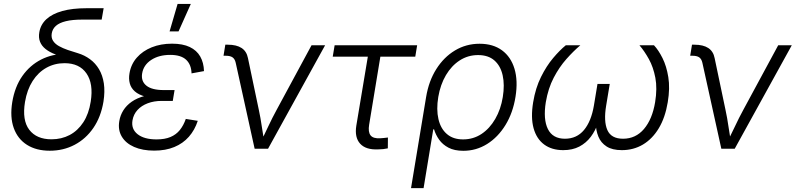

<svg xmlns="http://www.w3.org/2000/svg" viewBox="-20 -770 4119 994"><path d="M237.8 10.3Q168 10.3 119.9 -20Q71.8 -50.3 51.3 -106.9Q30.8 -163.6 43.5 -241.7Q56.6 -320.8 95.7 -376.5Q134.8 -432.1 192.9 -461.7Q251 -491.2 320.8 -491.2L335 -468.8Q296.4 -477.1 266.4 -488.5Q236.3 -500 216.1 -516.1Q195.8 -532.2 187.3 -553.7Q178.7 -575.2 183.6 -603.5Q190.4 -643.1 220.2 -670.7Q250 -698.2 302.2 -712.9Q354.5 -727.5 429.2 -727.5H516.6L506.3 -668.5H405.8Q354.5 -668.5 320.8 -660.2Q287.1 -651.9 269.5 -636.2Q252 -620.6 248 -597.7Q244.1 -575.2 254.6 -558.8Q265.1 -542.5 285.4 -531.2Q305.7 -520 331.1 -511.2Q356.4 -502.4 383.3 -494.6Q417.5 -484.4 445.8 -463.6Q474.1 -442.9 492.7 -411.6Q511.2 -380.4 517.6 -338.4Q523.9 -296.4 515.6 -243.7Q502.4 -164.6 463.4 -107.7Q424.3 -50.8 366.2 -20.3Q308.1 10.3 237.8 10.3ZM246.6 -48.8Q298.3 -48.8 340.6 -71Q382.8 -93.3 411.4 -137Q439.9 -180.7 449.7 -244.1Q464.4 -336.9 427.7 -389.9Q391.1 -442.9 314 -442.9Q262.7 -442.9 220.2 -419.2Q177.7 -395.5 148.9 -350.6Q120.1 -305.7 109.4 -242.2Q93.8 -147.5 131.6 -98.1Q169.4 -48.8 246.6 -48.8Z M778.3 9.8Q717.8 9.8 674.3 -9.3Q630.9 -28.3 610.4 -63Q589.8 -97.7 597.7 -143.6Q602.5 -172.9 618.4 -198.5Q634.3 -224.1 661.9 -243.4Q689.5 -262.7 729.5 -273.4Q769.5 -284.2 822.8 -284.2H880.4L874.5 -247.6H817.4Q777.3 -247.6 744.9 -235.4Q712.4 -223.1 691.9 -200.7Q671.4 -178.2 666 -147.5Q658.2 -102.5 692.1 -75.4Q726.1 -48.3 790.5 -48.3Q833.5 -48.3 862.8 -60.8Q892.1 -73.2 911.1 -96.9Q930.2 -120.6 941.9 -154.3L1003.9 -144.5Q988.3 -96.7 957.8 -62Q927.2 -27.3 882.3 -8.8Q837.4 9.8 778.3 9.8ZM820.3 -260.3Q768.1 -260.3 732.9 -269.8Q697.8 -279.3 678 -296.9Q658.2 -314.5 651.9 -338.4Q645.5 -362.3 650.4 -390.6Q658.2 -437.5 688.5 -471.9Q718.8 -506.3 765.6 -525.1Q812.5 -543.9 870.6 -543.9Q926.3 -543.9 962.4 -526.6Q998.5 -509.3 1016.6 -477.5Q1034.7 -445.8 1036.1 -401.9L971.7 -390.1Q970.2 -436 943.4 -460.9Q916.5 -485.8 861.3 -485.8Q802.2 -485.8 762.5 -459.5Q722.7 -433.1 715.8 -389.2Q709.5 -349.6 737.8 -326.7Q766.1 -303.7 828.1 -303.7H883.8L876.5 -260.3ZM857.9 -607.4 899.4 -749.5H967.8L904.3 -607.4Z M1298.3 0 1200.2 -445.3Q1195.8 -464.8 1183.8 -473.1Q1171.9 -481.4 1148.9 -481.4H1137.2L1146.5 -538.6H1159.2Q1204.6 -538.6 1230.7 -521.5Q1256.8 -504.4 1263.7 -469.2L1319.8 -202.1Q1329.1 -159.2 1335.2 -116Q1341.3 -72.8 1348.6 -31.7H1328.1Q1349.1 -73.2 1369.1 -116.2Q1389.2 -159.2 1412.6 -202.1L1592.8 -535.6H1663.1L1367.7 0Z M1937.5 3.4Q1874 6.3 1844.5 -26.1Q1814.9 -58.6 1824.7 -119.6L1884.3 -476.6H1702.6L1712.4 -535.6H2139.6L2129.9 -476.6H1949.2L1891.1 -124.5Q1884.8 -86.9 1898.4 -69.3Q1912.1 -51.8 1949.2 -54.2Q1957.5 -54.7 1968 -55.7Q1978.5 -56.6 1988.3 -58.1L1987.8 -2Q1977.1 0.5 1963.9 2Q1950.7 3.4 1937.5 3.4Z M2107.9 204.1 2186 -267.6Q2199.7 -350.6 2238.8 -412.4Q2277.8 -474.1 2335.4 -508.8Q2393.1 -543.5 2462.9 -543.5Q2532.7 -543.5 2578.9 -509.5Q2625 -475.6 2643.6 -413.8Q2662.1 -352.1 2648.9 -269.5Q2635.7 -186 2596.9 -122.8Q2558.1 -59.6 2501.7 -24.4Q2445.3 10.7 2378.9 10.7Q2332.5 10.7 2302 -5.4Q2271.5 -21.5 2253.4 -46.9Q2235.4 -72.3 2227.1 -100.6H2223.1L2172.9 204.1ZM2377.4 -48.3Q2430.2 -48.3 2472.7 -76.4Q2515.1 -104.5 2543.9 -154.3Q2572.8 -204.1 2583 -267.6Q2593.3 -331.1 2582.3 -380.1Q2571.3 -429.2 2539.6 -457Q2507.8 -484.9 2455.1 -484.9Q2402.8 -484.9 2360.1 -457.3Q2317.4 -429.7 2288.6 -380.9Q2259.8 -332 2249 -268.1Q2238.3 -203.1 2249.8 -153.6Q2261.2 -104 2293.5 -76.2Q2325.7 -48.3 2377.4 -48.3Z M2896 7.3Q2836.9 7.3 2797.4 -21.7Q2757.8 -50.8 2742.4 -106.2Q2727.1 -161.6 2740.2 -240.7Q2752.4 -314.5 2780.8 -371.6Q2809.1 -428.7 2843.8 -469.7Q2878.4 -510.7 2909.2 -535.6H2984.4Q2948.7 -505.4 2912.1 -464.1Q2875.5 -422.9 2846.7 -367.9Q2817.9 -313 2805.7 -241.2Q2791.5 -152.3 2816.4 -102.1Q2841.3 -51.8 2904.8 -51.8Q2965.8 -51.8 3003.4 -96.9Q3041 -142.1 3054.7 -223.6L3073.2 -335.4H3136.7L3118.2 -223.6Q3104.5 -142.1 3124.3 -96.9Q3144 -51.8 3205.6 -51.8Q3271 -51.8 3314 -102.3Q3356.9 -152.8 3371.6 -240.7Q3383.3 -312.5 3372.8 -367.4Q3362.3 -422.4 3339.4 -463.9Q3316.4 -505.4 3290.5 -535.6H3365.7Q3389.2 -510.7 3409.9 -469.2Q3430.7 -427.7 3439.9 -370.6Q3449.2 -313.5 3437 -240.7Q3423.8 -161.1 3390.6 -106Q3357.4 -50.8 3308.6 -21.7Q3259.8 7.3 3199.2 7.3Q3149.9 7.3 3120.4 -11.7Q3090.8 -30.8 3077.9 -62.7Q3064.9 -94.7 3064 -134.3H3076.2Q3062.5 -93.8 3038.6 -61.8Q3014.6 -29.8 2979.2 -11.2Q2943.8 7.3 2896 7.3Z M3714.4 0 3616.2 -445.3Q3611.8 -464.8 3599.9 -473.1Q3587.9 -481.4 3564.9 -481.4H3553.2L3562.5 -538.6H3575.2Q3620.6 -538.6 3646.7 -521.5Q3672.9 -504.4 3679.7 -469.2L3735.8 -202.1Q3745.1 -159.2 3751.2 -116Q3757.3 -72.8 3764.6 -31.7H3744.1Q3765.1 -73.2 3785.2 -116.2Q3805.2 -159.2 3828.6 -202.1L4008.8 -535.6H4079.1L3783.7 0Z"/></svg>

Font: Inter 20pt Light
Style: Italic
Weight: 300
Italic angle: -9.3988°
Version: Version 4.001;git-66647c0bb